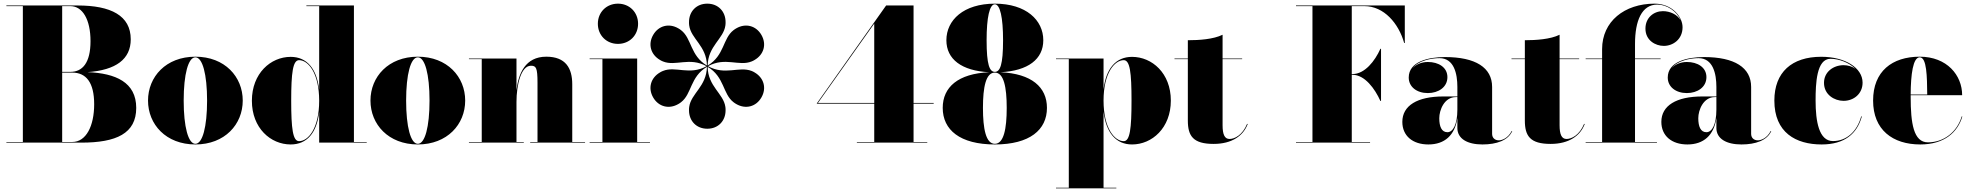

<svg xmlns="http://www.w3.org/2000/svg" viewBox="-20 -780 10776 1050"><path d="M425 0C616 0 725 -50 725 -190C725 -330 612.5 -379.5 458.5 -385.5C614.5 -396.5 695 -456.5 695 -565C695 -695 586 -750 405 -750H15V-746.5H105V-3.5H15V0ZM365 -746.5C431 -746.5 475 -674 475 -555C475 -436 431 -387 365 -387H320V-746.5ZM375 -383C451 -383 495 -329 495 -210C495 -91 451 -3.5 375 -3.5H320V-383Z M789.5 -230C789.5 -100 887.5 10 1048.5 10C1209.5 10 1307.5 -100 1307.5 -230C1307.5 -360 1209.5 -470 1048.5 -470C887.5 -470 789.5 -360 789.5 -230ZM984.5 -230C984.5 -374 1009.5 -466.5 1048.5 -466.5C1087.5 -466.5 1112.5 -374 1112.5 -230C1112.5 -86 1087.5 6.5 1048.5 6.5C1009.5 6.5 984.5 -86 984.5 -230Z M1985.5 -3.5H1915.5V-750H1655.5V-746.5H1725.5V-290C1712 -404.5 1658.5 -469 1569.5 -469C1460.5 -469 1357.5 -379 1357.5 -229C1357.5 -79 1460.5 10 1569.5 10C1659 10 1712.5 -54 1725.5 -167.5V0H1985.5ZM1725.5 -229C1725.5 -77 1665 -8 1615.5 -8C1581.5 -8 1572.5 -75.5 1572.5 -229C1572.5 -382.5 1581.5 -451 1615.5 -451C1665 -451 1725.5 -381.5 1725.5 -229Z M2006 -230C2006 -100 2104 10 2265 10C2426 10 2524 -100 2524 -230C2524 -360 2426 -470 2265 -470C2104 -470 2006 -360 2006 -230ZM2201 -230C2201 -374 2226 -466.5 2265 -466.5C2304 -466.5 2329 -374 2329 -230C2329 -86 2304 6.5 2265 6.5C2226 6.5 2201 -86 2201 -230Z M2544.5 -3.5V0H2844.5V-3.5H2804.5V-223C2804.5 -314.5 2829 -420.5 2883.5 -420.5C2911.5 -420.5 2919.5 -410.5 2919.5 -326.5V-3.5H2879.5V0H3179.5V-3.5H3109.5V-319C3109.5 -406 3074.5 -470 2967.5 -470C2852.5 -470 2815 -377 2804.5 -287V-460H2544.5V-456.5H2614.5V-3.5Z M3249.5 -650C3249.5 -587 3296.5 -540 3359.5 -540C3422.5 -540 3469.5 -587 3469.5 -650C3469.5 -713 3422.5 -760 3359.5 -760C3296.5 -760 3249.5 -713 3249.5 -650ZM3204.5 -3.5V0H3534.5V-3.5H3464.5V-460H3204.5V-456.5H3274.5V-3.5Z M3948 -177C3948 -183 3948 -188 3947 -195C3936.5 -269 3851.5 -307 3850 -414.5C3942.5 -359.5 3932 -266.5 3991.5 -221C3997 -216.5 4001.5 -214 4006.5 -211C4057.5 -181.5 4114.5 -196 4144 -247C4173.5 -298 4157.5 -354.5 4106.5 -384C4101.5 -387 4097 -389.5 4090.5 -392C4020.5 -419 3946 -366 3852 -418C3946 -470 4021 -415.5 4090.5 -444C4097 -446.5 4101.5 -449 4106.5 -452C4157.5 -481.5 4173.5 -538 4144 -589C4114.5 -640 4057.5 -654.5 4006.5 -625C4001.5 -622 3997 -619.5 3991.5 -615C3932 -569.5 3942.5 -476.5 3850 -421.5C3852 -529 3937 -567 3947 -641C3948 -648 3948 -653 3948 -659C3948 -718 3907 -760 3848 -760C3789 -760 3748 -718 3748 -659C3748 -653 3748 -648 3749 -641C3759 -567 3844.5 -529 3846 -421.5C3753.5 -476.5 3764 -569.5 3704.5 -615C3699 -619.5 3694.5 -622 3689.5 -625C3638.5 -654.5 3581.5 -640 3552 -589C3522.5 -538 3538.5 -481.5 3589.5 -452C3594.5 -449 3599 -446.5 3605.5 -444C3675 -415.5 3750 -470 3844 -418C3750 -366 3675 -420.5 3605.5 -392C3599 -389.5 3594.5 -387 3589.5 -384C3538.5 -354.5 3522.5 -298 3552 -247C3581.5 -196 3638.5 -181.5 3689.5 -211C3694.5 -214 3699 -216.5 3704.5 -221C3764 -266.5 3753.5 -359.5 3846 -414.5C3844 -307 3759 -269 3749 -195C3748 -188 3748 -183 3748 -177C3748 -118 3789 -76 3848 -76C3907 -76 3948 -118 3948 -177Z M5051 -3.5H4976V-213H5086V-217H4976V-750H4826L4446 -213H4761V-3.5H4666V0H5051ZM4453 -217 4761 -651V-217Z M5135.5 -190C5135.5 -70 5229.5 10 5420.5 10C5611.5 10 5705.5 -70 5705.5 -190C5705.5 -303.5 5621.5 -377.5 5451 -385C5602.5 -392.5 5685.5 -456.5 5685.5 -560C5685.5 -670 5591.5 -760 5420.5 -760C5249.5 -760 5155.5 -670 5155.5 -560C5155.5 -456.5 5238.5 -392.5 5390 -385C5219.5 -377.5 5135.5 -303.5 5135.5 -190ZM5375.5 -560C5375.5 -684 5391.5 -756.5 5420.5 -756.5C5449.5 -756.5 5465.5 -684 5465.5 -560C5465.5 -426 5449.5 -387 5420.5 -387C5391.5 -387 5375.5 -426 5375.5 -560ZM5355.5 -190C5355.5 -304 5371.5 -383 5420.5 -383C5469.5 -383 5485.5 -304 5485.5 -190C5485.5 -76 5469.5 6.5 5420.5 6.5C5371.5 6.5 5355.5 -76 5355.5 -190Z M5755 246.5V250H6085V246.5H6015V-169C6029 -54.5 6082.5 10 6171 10C6280 10 6383 -80 6383 -230C6383 -380 6280 -469 6171 -469C6082 -469 6028.5 -405 6015 -291.5V-460H5755V-456.5H5825V246.5ZM6015 -230C6015 -382 6076 -451 6125.5 -451C6159.5 -451 6168 -383.5 6168 -230C6168 -76.5 6159.5 -8 6125.5 -8C6076 -8 6015 -77.5 6015 -230Z M6803.5 -102 6800 -102.5C6775 -41.5 6732 -20 6704 -20C6677 -20 6666 -45 6666 -95V-456.5H6773V-460H6666V-590C6616 -565 6536 -560 6476 -560V-460H6403V-456.5H6476V-121C6476 -36 6505 7 6617 7C6718 7 6779.5 -38 6803.5 -102Z M7067.5 -3.5V0H7472.5V-3.5H7372.5V-371H7376.5C7443.5 -371 7499 -295 7529 -228H7532.5V-513H7529C7499 -446 7443.5 -375 7376.5 -375H7372.5V-746.5H7441.5C7548.5 -746.5 7629 -652 7659 -545H7662.5V-750H7067.5V-746.5H7157.5V-3.5Z M7873 -252.5C7731 -252.5 7649 -202.5 7649 -113.5C7649 -37.5 7705 10 7791.5 10C7880 10 7936.5 -40 7950 -134.5V-80C7950 -21 8005 10 8087 10C8165 10 8227.5 -12.5 8250 -63L8247 -63.5C8226.5 -23 8192.5 -12.5 8177 -12.5C8153 -12.5 8140 -28 8140 -48V-304.5C8140 -410.5 8049.5 -468 7882 -468C7791 -468 7684 -443 7684 -356C7684 -305 7728 -271 7788.5 -271C7846 -271 7895.5 -303 7895.5 -358C7895.5 -412 7847 -441 7788.5 -441C7754.5 -441 7724 -428 7705 -407C7737.5 -449.5 7809.5 -462 7852 -462C7932 -462 7950 -376.5 7950 -304.5V-252.5ZM7895.5 -57C7863.5 -57 7851 -88.5 7851 -133.5C7851 -178 7878.5 -249 7941.5 -249H7950V-180.5C7950 -99 7926 -57 7895.5 -57Z M8646.5 -102 8643 -102.5C8618 -41.5 8575 -20 8547 -20C8520 -20 8509 -45 8509 -95V-456.5H8616V-460H8509V-590C8459 -565 8379 -560 8319 -560V-460H8246V-456.5H8319V-121C8319 -36 8348 7 8460 7C8561 7 8622.5 -38 8646.5 -102Z M8651.5 -3.5V0H9041.5V-3.5H8921.5V-456.5H9061.5V-460H8921.5V-540C8921.5 -667 8958.5 -755 9043.5 -755C9093.5 -755 9150.5 -720 9170.5 -669.5C9152.5 -701 9112.5 -719 9074 -719C9024 -719 8978.5 -683.5 8978.5 -623.5C8978.5 -558.5 9034 -529 9079 -529C9129.5 -529 9181.5 -565 9181.5 -631C9181.5 -688 9124.5 -760 9028.5 -760C8863.5 -760 8741.5 -662.5 8741.5 -511.5V-460H8651.5V-456.5H8741.5V-3.5Z M9289.5 -252.5C9147.5 -252.5 9065.5 -202.5 9065.5 -113.5C9065.5 -37.5 9121.5 10 9208 10C9296.5 10 9353 -40 9366.5 -134.5V-80C9366.5 -21 9421.5 10 9503.5 10C9581.5 10 9644 -12.5 9666.5 -63L9663.5 -63.5C9643 -23 9609 -12.5 9593.5 -12.5C9569.5 -12.5 9556.5 -28 9556.5 -48V-304.5C9556.5 -410.5 9466 -468 9298.5 -468C9207.5 -468 9100.5 -443 9100.5 -356C9100.5 -305 9144.5 -271 9205 -271C9262.5 -271 9312 -303 9312 -358C9312 -412 9263.5 -441 9205 -441C9171 -441 9140.5 -428 9121.5 -407C9154 -449.5 9226 -462 9268.5 -462C9348.5 -462 9366.5 -376.5 9366.5 -304.5V-252.5ZM9312 -57C9280 -57 9267.5 -88.5 9267.5 -133.5C9267.5 -178 9295 -249 9358 -249H9366.5V-180.5C9366.5 -99 9342.5 -57 9312 -57Z M10162 -143.5H10158.5C10135 -59 10076.5 -8.5 10004 -8.5C9927.5 -8.5 9909 -115.5 9909 -230C9909 -324 9914 -458.5 9990.5 -458.5C10036.5 -458.5 10092 -438 10127 -403.5C10109 -416.5 10086 -423.5 10062 -423.5C10006.5 -423.5 9955 -387 9955 -327C9955 -262 10012 -228.5 10062 -228.5C10117.5 -228.5 10166 -267 10166 -328C10166 -408 10072 -469.5 9940 -469.5C9779 -469.5 9683.5 -385 9683.5 -230C9683.5 -55 9801 10 9942 10C10068 10 10136 -49 10162 -143.5Z M10711.5 -143H10708C10683 -59 10611 -1.5 10523.5 -1.5C10444.5 -1.5 10429 -106 10429 -250C10429 -253.5 10429 -256.5 10429 -259.5H10710.5C10710.5 -368.5 10627.5 -470 10478.5 -470C10327.5 -470 10223.5 -390 10223.5 -230C10223.5 -70 10330.5 10 10481.5 10C10612.5 10 10685.5 -56 10711.5 -143ZM10478.5 -466.5C10517.5 -466.5 10518.5 -360.5 10519.5 -263H10429C10429.5 -372 10441.5 -466.5 10478.5 -466.5Z"/></svg>

Font: Bodoni* 48pt Fatface
Style: Regular
Weight: 900
Version: Version 2.3